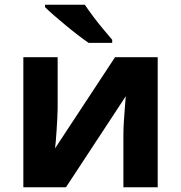

<svg xmlns="http://www.w3.org/2000/svg" viewBox="-20 -786 760 806"><path d="M222 -546V-330Q222 -313 220.5 -288Q219 -263 217.5 -237Q216 -211 214 -190.5Q212 -170 211 -163L463 -546H642V0H498V-218Q498 -244 500 -277Q502 -310 504.5 -338.5Q507 -367 508 -382L257 0H78V-546ZM336 -766Q351 -744 371.5 -716.5Q392 -689 413.5 -663.5Q435 -638 451 -619V-606H352Q333 -619 307.5 -638.5Q282 -658 255.5 -680Q229 -702 206 -722Q183 -742 169 -756V-766Z"/></svg>

Font: Noto Sans
Style: Bold
Weight: 700
Designer: Monotype Design Team
Foundry: Monotype Imaging Inc.
Version: Version 2.000;GOOG;noto-source:20170915:90ef993387c0; ttfaut